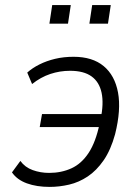

<svg xmlns="http://www.w3.org/2000/svg" viewBox="-20 -726 540 754"><path d="M175 8Q124 8 85.5 -6Q47 -20 27 -49L60 -94Q78 -69 108.5 -58Q139 -47 173 -47Q221 -47 260.5 -65Q300 -83 328 -125.5Q356 -168 371 -240L377 -227H136L145 -278H387L375 -257Q388 -319 379 -361.5Q370 -404 339.5 -426Q309 -448 255 -448Q215 -448 177.5 -435.5Q140 -423 106 -396L87 -441Q107 -459 135 -473Q163 -487 196.5 -495Q230 -503 269 -503Q343 -503 387 -466.5Q431 -430 443.5 -362.5Q456 -295 432 -199Q415 -137 387 -96.5Q359 -56 324.5 -33Q290 -10 251.5 -1Q213 8 175 8ZM331 -633 342 -706H415L404 -633ZM174 -633 185 -706H258L247 -633Z"/></svg>

Font: Nunito Sans 7pt Condensed Light
Style: Italic
Weight: 300
Width: 3
Italic angle: -9°
Designer: Vernon Adams
Foundry: Vernon Adams
Version: Version 3.101;gftools[0.9.27]